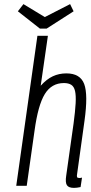

<svg xmlns="http://www.w3.org/2000/svg" viewBox="-20 -904 445 934"><path d="M303 -547Q267 -547 237 -533Q207 -519 178 -487L213 -730H162L59 0H110L148 -268Q165 -393 198 -446.5Q231 -500 291 -500Q313 -500 326.5 -491.5Q340 -483 345 -461.5Q350 -440 348 -402Q346 -364 338 -304L302 -49Q297 -16 305.5 -3Q314 10 340 10Q347 10 354.5 9Q362 8 372 6L379 -40Q374 -39 372 -38.5Q370 -38 367 -38Q357 -38 355 -42.5Q353 -47 355 -57L391 -316Q409 -444 389.5 -495.5Q370 -547 303 -547ZM207 -765 338 -849 321 -884 198 -821 94 -884 67 -849 174 -765Z"/></svg>

Font: Secuela Light
Style: Italic
Weight: 300
Italic angle: -8°
Designer: Fernando Haro
Foundry: deFharo
Version: Version 1.708